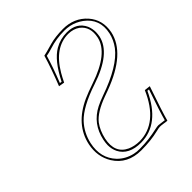

<svg xmlns="http://www.w3.org/2000/svg" viewBox="-186 -778 911 911"><g transform="rotate(-45 269.0 -323.0)"><path d="M231 -630.9Q243.7 -632.8 293.9 -647.5Q330.1 -657.7 382.8 -658.2Q457.5 -658.2 503.9 -606.4Q548.3 -555.7 534.2 -484.9Q509.8 -369.1 327.6 -301.8Q314.5 -296.9 297.9 -291Q219.7 -262.7 189.5 -224.1Q166.5 -193.4 156.7 -148.9Q139.2 -65.9 203.6 -36.1Q230 -24.4 264.2 -23.9Q386.2 -25.4 452.6 -178.2L482.4 -174.8Q437 -43.5 425.8 0Q417.5 0 405.3 -2.4Q390.6 -4.9 380.9 -4.9Q373 -4.9 355.5 -0.5Q303.7 12.2 239.3 12.2Q147 12.2 103 -58.1Q68.8 -113.8 83 -184.1Q106 -293 226.6 -347.7Q255.9 -360.8 300.8 -376Q451.7 -427.2 470.7 -512.2Q483.9 -574.7 442.4 -606.4Q418.5 -623.5 384.8 -624Q292.5 -624 230 -517.6Q219.7 -500 207 -474.1L177.7 -479Q212.4 -566.9 231 -630.9ZM238.8 -622.1Q221.2 -562.5 191.4 -486.8L201.2 -485.4Q249.5 -581.1 303.2 -612.3Q340.3 -633.8 384.8 -633.8Q450.2 -633.8 474.6 -581.1Q483.4 -560.5 483.4 -536.6Q482.9 -522.9 480.5 -509.8Q460.4 -418.5 304.2 -366.7Q190.4 -329.1 143.6 -279.8Q105.5 -238.8 92.8 -182.1Q74.7 -98.1 127.4 -42.5Q158.2 -11.2 202.6 -1.5Q220.2 2.4 239.3 2Q298.3 2 359.4 -12.2Q372.1 -15.1 380.9 -15.1Q381.8 -15.1 418.5 -10.3Q430.2 -54.2 468.8 -166.5L459 -167.5Q388.7 -15.1 264.2 -14.2Q182.1 -14.2 153.8 -69.8Q143.1 -91.8 143.1 -118.7Q143.6 -134.8 147 -150.9Q165.5 -239.3 244.1 -279.3Q264.6 -289.6 294.4 -300.3Q441.4 -351.6 493.2 -419.9Q516.6 -451.7 524.4 -487.3Q542 -569.3 477.5 -617.2Q450.2 -637.2 416.5 -644.5Q399.4 -647.9 382.8 -647.9Q326.7 -647.9 279.3 -632.3Q257.3 -625 238.8 -622.1Z"/></g></svg>

Font: Linux Biolinum Outline O
Style: Italic
Weight: 400
Italic angle: -12°
Designer: Philipp H. Poll
Foundry: Philipp H. Poll
Version: Version 0.6.2